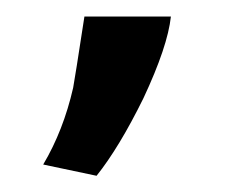

<svg xmlns="http://www.w3.org/2000/svg" viewBox="-20 -105 294 232"><path d="M96.7 107.4 32.2 93.8Q56.6 52.7 68.4 1Q70.3 -8.8 82 -85H186.5Q182.6 -48.8 153.3 13.7Q124 73.2 96.7 107.4Z"/></svg>

Font: Puritan
Style: BoldItalic
Weight: 700
Version: 2.1